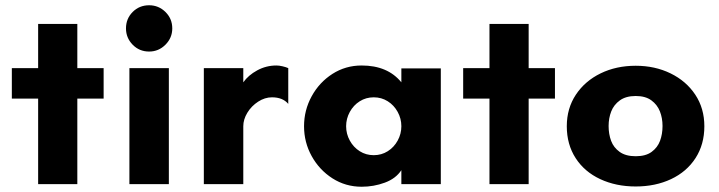

<svg xmlns="http://www.w3.org/2000/svg" viewBox="-20 -700 2733 730"><path d="M125 -325H25V-441H125V-609H274V-441H374V-325H274V0H125Z M472 -441H622V0H472ZM459 -592Q459 -629 484.4 -654.5Q509.8 -680 547 -680Q583 -680 609 -654.5Q635 -629 635 -592Q635 -556 609 -530Q583 -504 547 -504Q509.8 -504 484.4 -530Q459 -556 459 -592Z M755 -441H905V-387Q924 -414 958 -432.5Q992 -451 1031 -451Q1041 -451 1054 -448Q1067 -445 1076 -441V-305Q1055 -330 1014 -330Q987 -330 961.5 -313.5Q936 -297 920.5 -271.5Q905 -246 905 -220V0H755Z M1136 -220Q1136 -281 1165 -334Q1194 -387 1243.9 -419Q1293.9 -451 1355 -451Q1454 -451 1506 -387V-440H1656V0H1506V-53Q1485 -21 1443 -5.5Q1401 10 1355 10Q1293.9 10 1243.9 -22Q1194 -54 1165 -106.5Q1136 -159 1136 -220ZM1506 -220Q1506 -249 1492 -274.5Q1478 -300 1454.2 -315Q1430.5 -330 1401 -330Q1371.5 -330 1347.8 -315Q1324 -300 1310 -274.5Q1296 -248.9 1296 -220Q1296 -191 1310 -165.5Q1324 -140 1347.8 -125Q1371.5 -110 1401 -110Q1430.5 -110 1454.2 -125Q1478 -140 1492 -165.5Q1506 -191.1 1506 -220Z M1841 -325H1741V-441H1841V-609H1990V-441H2090V-325H1990V0H1841Z M2135 -220Q2135 -288 2169.5 -340Q2204 -392 2263.5 -421Q2323 -450 2397 -450Q2470 -450 2529.5 -421Q2589 -392 2623.5 -340Q2658 -288 2658 -220Q2658 -151 2624.5 -99Q2591 -47 2531.5 -19Q2472 9 2397 9Q2322 9 2262 -19Q2202 -47 2168.5 -99Q2135 -151 2135 -220ZM2499 -221Q2499 -251 2489 -276.5Q2479 -302 2456.5 -318.5Q2434 -335 2397 -335Q2360 -335 2337 -318.5Q2314 -302 2304 -276.5Q2294 -251 2294 -221Q2294 -190 2303.5 -164.5Q2313 -139 2336 -122.5Q2359 -106 2397 -106Q2435 -106 2457.5 -122.5Q2480 -139 2489.5 -164.5Q2499 -190 2499 -221Z"/></svg>

Font: Teachers[wght]
Style: Regular
Weight: 400
Designer: Alfredo Marco Pradil & Chank Diesel
Version: Version 1.000;Glyphs 3.1.2 (3151)